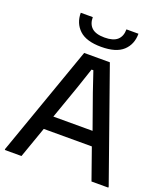

<svg xmlns="http://www.w3.org/2000/svg" viewBox="-170 -1085 1040 1201"><g transform="rotate(20 349.5 -484.5)"><path d="M5 -7 264 -740H435L694 -7V0H582L509 -207H189L116 0H5ZM480 -300 400 -525 355 -658H343L298 -524L219 -300ZM350 -812Q251 -812 204.5 -855.5Q158 -899 158 -969H238Q238 -923 265 -898.5Q292 -874 350 -874Q408 -874 435 -898.5Q462 -923 462 -969H542Q542 -898 495.5 -855Q449 -812 350 -812Z"/></g></svg>

Font: Encode Sans Normal
Style: Medium
Weight: 500
Designer: Pablo Impallari, Andres Torresi
Foundry: Pablo Impallari, Andres Torresi
Version: Version 1.000; ttfautohint (v1.00) -l 8 -r 50 -G 200 -x 14 -